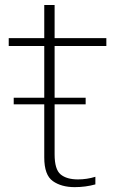

<svg xmlns="http://www.w3.org/2000/svg" viewBox="-20 -745 490 770"><path d="M35 -326.5H323.5V-353H35ZM279.5 5.5Q323 5.5 362.5 -5.5V-36Q328.5 -25.5 292.5 -25.5Q247.5 -25.5 223.2 -45.5Q199 -65.5 199 -126V-560.5H406.5V-592H199V-725H157.5V-592H15V-560.5H157.5V-113.5Q157.5 -43 191.8 -18.8Q226 5.5 279.5 5.5Z"/></svg>

Font: Anybody UltraCondensed Thin ExtraLight
Style: Regular
Weight: 250
Version: Version 1.111